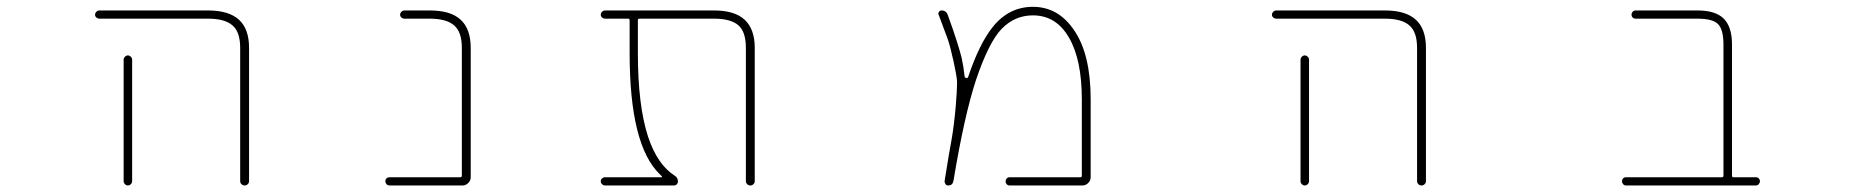

<svg xmlns="http://www.w3.org/2000/svg" viewBox="-20 -575 5540 571"><path d="M694.3 -36.1V-432.6Q694.3 -479.5 671.9 -499Q649.4 -519.5 598.6 -519.5H275.4Q270.5 -519.5 266.6 -522.9Q262.7 -526.4 262.7 -531.2Q262.7 -536.1 266.6 -540Q270.5 -543.9 275.4 -543.9H598.6Q660.2 -543.9 690.4 -516.6Q720.7 -489.3 720.7 -432.6V-36.1Q720.7 -31.2 716.8 -27.3Q712.9 -23.4 707.5 -23.4Q702.1 -23.4 698.2 -27.3Q694.3 -31.2 694.3 -36.1ZM347.7 -36.1V-397.5Q347.7 -402.3 351.6 -406.2Q355.5 -410.2 360.4 -410.2Q365.2 -410.2 369.1 -406.2Q373 -402.3 373 -397.5V-36.1Q373 -31.2 369.1 -27.3Q365.2 -23.4 360.4 -23.4Q355.5 -23.4 351.6 -27.3Q347.7 -31.2 347.7 -36.1Z M1138.7 -23.4Q1132.8 -23.4 1129.4 -27.3Q1126 -31.2 1126 -36.1Q1126 -41 1129.4 -44.4Q1132.8 -47.9 1138.7 -47.9H1348.6Q1353.5 -47.9 1353.5 -52.7V-432.6Q1353.5 -479.5 1331.1 -499Q1308.6 -519.5 1257.8 -519.5H1182.6Q1177.7 -519.5 1173.8 -522.9Q1169.9 -526.4 1169.9 -531.2Q1169.9 -536.1 1173.8 -540Q1177.7 -543.9 1182.6 -543.9H1257.8Q1320.3 -543.9 1349.6 -516.6Q1379.9 -489.3 1379.9 -432.6V-47.9Q1379.9 -38.1 1372.6 -30.8Q1365.2 -23.4 1355.5 -23.4Z M2198.2 -36.1V-432.6Q2198.2 -479.5 2176.8 -499Q2154.3 -519.5 2103.5 -519.5H1881.8Q1877 -519.5 1877 -514.6V-417Q1877 -261.7 1907.2 -168.9Q1934.6 -85.9 1986.3 -52.7Q1996.1 -46.9 1996.1 -35.2Q1996.1 -30.3 1992.7 -26.9Q1989.3 -23.4 1984.4 -23.4H1779.3Q1774.4 -23.4 1770.5 -27.3Q1766.6 -31.2 1766.6 -36.1Q1766.6 -41 1770.5 -44.4Q1774.4 -47.9 1779.3 -47.9H1947.3Q1948.2 -47.9 1948.7 -49.3Q1949.2 -50.8 1948.2 -50.8L1942.4 -56.6Q1897.5 -99.6 1875 -189.5Q1852.5 -279.3 1852.5 -417V-514.6Q1852.5 -519.5 1847.7 -519.5H1779.3Q1774.4 -519.5 1770.5 -522.9Q1766.6 -526.4 1766.6 -531.2Q1766.6 -536.1 1770.5 -540Q1774.4 -543.9 1779.3 -543.9H2103.5Q2165 -543.9 2194.8 -516.1Q2224.6 -488.3 2224.6 -432.6V-36.1Q2224.6 -31.2 2220.7 -27.3Q2216.8 -23.4 2211.4 -23.4Q2206.1 -23.4 2202.1 -27.3Q2198.2 -31.2 2198.2 -36.1Z M2982.4 -23.4Q2977.5 -23.4 2974.1 -26.9Q2970.7 -30.3 2970.7 -35.6Q2970.7 -41 2974.1 -44.4Q2977.5 -47.9 2982.4 -47.9H3193.4Q3197.3 -47.9 3197.3 -52.7V-279.3Q3197.3 -397.5 3159.2 -462.9Q3121.1 -529.3 3051.8 -529.3Q2998 -529.3 2959 -489.3Q2920.9 -450.2 2882.8 -337.9Q2847.7 -231.4 2815.4 -36.1Q2812.5 -23.4 2799.8 -23.4Q2794.9 -23.4 2792 -27.3Q2789.1 -31.2 2789.1 -36.1Q2803.7 -127.9 2810.5 -163.1Q2817.4 -203.1 2822.3 -258.8Q2826.2 -305.7 2826.2 -326.2Q2826.2 -330.1 2826.2 -333Q2825.2 -349.6 2815.9 -392.1Q2806.6 -434.6 2798.8 -458Q2791 -478.5 2771.5 -531.2Q2770.5 -532.2 2770.5 -534.2Q2770.5 -537.1 2772.5 -540Q2775.4 -543.9 2780.3 -543.9Q2793.9 -543.9 2798.8 -530.3Q2829.1 -446.3 2839.8 -403.3Q2845.7 -377 2848.6 -348.6Q2848.6 -343.8 2852.5 -343.8L2853.5 -342.8Q2858.4 -342.8 2859.4 -346.7Q2892.6 -445.3 2932.6 -495.1Q2957 -525.4 2986.8 -540Q3016.6 -554.7 3051.8 -554.7Q3089.8 -554.7 3120.6 -537.1Q3151.4 -519.5 3174.8 -484.4Q3223.6 -413.1 3223.6 -279.3V-47.9Q3223.6 -38.1 3216.3 -30.8Q3209 -23.4 3199.2 -23.4Z M4194.3 -36.1V-432.6Q4194.3 -479.5 4171.9 -499Q4149.4 -519.5 4098.6 -519.5H3775.4Q3770.5 -519.5 3766.6 -522.9Q3762.7 -526.4 3762.7 -531.2Q3762.7 -536.1 3766.6 -540Q3770.5 -543.9 3775.4 -543.9H4098.6Q4160.2 -543.9 4190.4 -516.6Q4220.7 -489.3 4220.7 -432.6V-36.1Q4220.7 -31.2 4216.8 -27.3Q4212.9 -23.4 4207.5 -23.4Q4202.1 -23.4 4198.2 -27.3Q4194.3 -31.2 4194.3 -36.1ZM3847.7 -36.1V-397.5Q3847.7 -402.3 3851.6 -406.2Q3855.5 -410.2 3860.4 -410.2Q3865.2 -410.2 3869.1 -406.2Q3873 -402.3 3873 -397.5V-36.1Q3873 -31.2 3869.1 -27.3Q3865.2 -23.4 3860.4 -23.4Q3855.5 -23.4 3851.6 -27.3Q3847.7 -31.2 3847.7 -36.1Z M4815.4 -23.4Q4810.5 -23.4 4807.1 -27.3Q4803.7 -31.2 4803.7 -36.1Q4803.7 -41 4807.1 -44.4Q4810.5 -47.9 4815.4 -47.9H5100.6Q5105.5 -47.9 5105.5 -52.7V-442.4Q5105.5 -486.3 5089.8 -502.9Q5074.2 -519.5 5028.3 -519.5H4843.8Q4838.9 -519.5 4835.4 -522.9Q4832 -526.4 4832 -531.2Q4832 -536.1 4835.4 -540Q4838.9 -543.9 4843.8 -543.9H5028.3Q5082 -543.9 5106.4 -519.5Q5130.9 -495.1 5130.9 -442.4V-52.7Q5130.9 -47.9 5134.8 -47.9H5202.1Q5207 -47.9 5210.4 -44.4Q5213.9 -41 5213.9 -36.1Q5213.9 -31.2 5210.4 -27.3Q5207 -23.4 5202.1 -23.4Z"/></svg>

Font: Rounded-X Mgen+ 2m thin
Style: Regular
Weight: 100
Designer: [Source Han Sans]
Ryoko NISHIZUKA  (kana & ideographs); Paul D. Hunt (Latin, Greek & Cyrillic); Wenlong ZHANG  (bopomofo
Version: Version 1.059.20150602